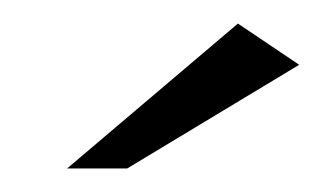

<svg xmlns="http://www.w3.org/2000/svg" viewBox="-20 -603 274 163"><path d="M37 -460 182 -583 234 -548 88 -460Z"/></svg>

Font: Genos Thin SemiBold
Style: Italic
Weight: 600
Italic angle: -8°
Version: Version 1.010